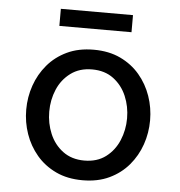

<svg xmlns="http://www.w3.org/2000/svg" viewBox="-51 -748 755 806"><g transform="rotate(5 326.0 -344.5)"><path d="M326 10Q262 10 213.5 -13Q165 -36 132 -75Q99 -114 82 -163Q65 -212 65 -265Q65 -318 82 -367Q99 -416 132 -455Q165 -494 213.5 -517Q262 -540 326 -540Q390 -540 438.5 -517Q487 -494 520 -455Q553 -416 570 -367Q587 -318 587 -265Q587 -212 570 -163Q553 -114 520 -75Q487 -36 438.5 -13Q390 10 326 10ZM326 -73Q380 -73 416.5 -100.5Q453 -128 471.5 -172Q490 -216 490 -265Q490 -315 471.5 -358.5Q453 -402 416.5 -429.5Q380 -457 326 -457Q273 -457 236 -429.5Q199 -402 180.5 -358.5Q162 -315 162 -265Q162 -216 180.5 -172Q199 -128 236 -100.5Q273 -73 326 -73ZM477 -627H173V-699H477Z"/></g></svg>

Font: Be Vietnam Pro Variable Thin
Style: Regular
Weight: 100
Designer: Lam Bao, Tony Le, Vietanh Nguyen
Foundry: Yellow Type Foundry
Version: Version 1.002